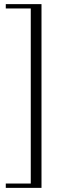

<svg xmlns="http://www.w3.org/2000/svg" viewBox="-20 -760 282 930"><path d="M8 150V129H129V-719H8V-740H181V150Z"/></svg>

Font: Spectral Light
Style: Regular
Weight: 300
Designer: Jean-Baptiste Levee
Foundry: Production Type
Version: Version 2.001